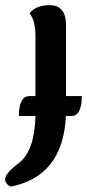

<svg xmlns="http://www.w3.org/2000/svg" viewBox="-63 -441 332 730"><path d="M187.5 0Q176.8 229 -22 268.6Q-43.5 258.3 -43.5 239.7Q-43.5 218.8 8.8 178.7Q68.4 133.3 71.8 0H8.8Q8.8 -75.7 50.3 -75.7H71.8V-305.7Q71.8 -362.8 49.3 -390.6Q73.7 -421.4 126 -421.4Q188 -421.4 188 -345.2V-75.7H248Q248 0 208 0Z"/></svg>

Font: ALMAS
Style: Bold
Weight: 700
Designer: ALMAS Font/ by Husham Jawad Kadhim, derived from the Bainsely font by/ Paul James MIller
Foundry: High-Logic / Made with FontCreator
Version: Version 1.411;September 19, 2021;FontCreator 14.0.0.2814 32-